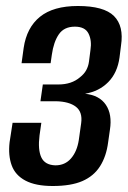

<svg xmlns="http://www.w3.org/2000/svg" viewBox="-20 -614 428 641"><path d="M156 7Q99 7 65 -11Q31 -29 19 -62Q7 -95 12 -139L22 -204H118L112 -162Q106 -114 118 -88.5Q130 -63 165 -62Q197 -62 217 -85Q237 -108 243 -146L251 -203Q256 -240 233.5 -257.5Q211 -275 167 -276H115L123 -332H175Q197 -332 215 -338Q233 -344 247 -356Q261 -367 268 -380Q275 -393 277 -408L282 -447Q287 -479 275.5 -502Q264 -525 230 -525Q194 -525 176.5 -499.5Q159 -474 153 -431L149 -403H52L59 -454Q69 -522 113.5 -558Q158 -594 240 -594Q327 -594 360.5 -560.5Q394 -527 384 -462L379 -422Q372 -371 341.5 -340Q311 -309 264 -301Q312 -296 333.5 -264Q355 -232 347 -181L341 -139Q335 -92 314 -59Q293 -26 255 -9.5Q217 7 156 7Z"/></svg>

Font: Alumni Sans SemiBold
Style: Italic
Weight: 600
Italic angle: -8°
Version: Version 1.016